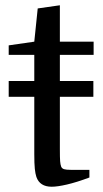

<svg xmlns="http://www.w3.org/2000/svg" viewBox="-20 -698 389 728"><path d="M13 -331V-391H334V-331ZM13 -490V-526L110 -540L123 -666L207 -678V-540H335V-490H207V-133Q207 -99 208 -86.5Q209 -74 212 -66Q215 -59 223 -56.5Q231 -54 249 -54H319V-25Q271 -7 234.5 1.5Q198 10 176 10Q131 10 118 -27Q114 -39 112 -58Q110 -77 110 -114V-490Z"/></svg>

Font: Domine
Style: Regular
Weight: 400
Designer: Pablo Impallari, Rodrigo Fuenzalida, Brenda Gallo
Foundry: Pablo Impallari, Rodrigo Fuenzalida, Brenda Gallo
Version: Version 2.000;September 19, 2022;FontCreator 14.0.0.2877 64-